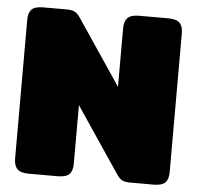

<svg xmlns="http://www.w3.org/2000/svg" viewBox="-50 -731 802 782"><g transform="rotate(5 351.0 -340.0)"><path d="M35 -57V-624Q35 -653 48.5 -666.5Q62 -680 96 -680H191Q212 -680 223.5 -674.5Q235 -669 246 -653L427 -384V-623Q427 -652 440.5 -666Q454 -680 487 -680H606Q640 -680 653.5 -666.5Q667 -653 667 -623V-56Q667 -27 653.5 -13.5Q640 0 606 0H511Q490 0 478.5 -5.5Q467 -11 456 -27L275 -296V-56Q275 -27 261.5 -13.5Q248 0 214 0H95Q62 0 48.5 -14Q35 -28 35 -57Z"/></g></svg>

Font: Mitr
Style: Bold
Weight: 700
Designer: Thanarat Vachiruckul
Foundry: Cadson Demak
Version: Version 1.003